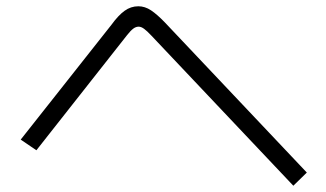

<svg xmlns="http://www.w3.org/2000/svg" viewBox="-20 -647 1040 612"><path d="M958 -97 915 -55 463 -533Q449 -548 439.5 -555Q430 -562 422 -562Q413 -562 404.5 -555.5Q396 -549 385 -535L96 -168L46 -202L336 -569Q357 -598 377 -612.5Q397 -627 421 -627Q442 -627 461.5 -614Q481 -601 506 -575Z"/></svg>

Font: Murecho Thin Light
Style: Regular
Weight: 300
Version: Version 1.010